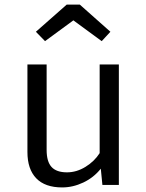

<svg xmlns="http://www.w3.org/2000/svg" viewBox="-20 -809 640 840"><path d="M184 -153Q184 -102 205.5 -78.5Q227 -55 273 -55Q315 -55 354 -79Q393 -103 416 -139V-527H500V0H428L421 -71Q390 -32 344.5 -10.5Q299 11 252 11Q177 11 138.5 -29Q100 -69 100 -144V-527H184ZM137 -670 272 -789H329L463 -670L425 -629L301 -720L177 -629Z"/></svg>

Font: Fira Mono
Style: Regular
Weight: 400
Designer: Carrois Corporate & Edenspiekermann AG
Foundry: Carrois Corporate GbR & Edenspiekermann AG
Version: Version 3.206